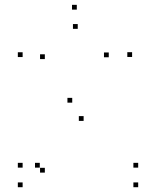

<svg xmlns="http://www.w3.org/2000/svg" viewBox="-20 -772 660 802"><path d="M74.5 -533.7V-553.7H54.5V-533.7ZM167.3 -525.2V-545.2H147.3V-525.2ZM304.7 -651.5V-671.5H284.7V-651.5ZM434.3 -532.8V-552.8H414.3V-532.8ZM281.7 -343.2V-363.2H261.7V-343.2ZM74.5 -71.8V-91.8H54.5V-71.8ZM74.5 10V-10H54.5V10ZM557.2 10V-10H537.2V10ZM557.2 -71.8V-91.8H537.2V-71.8ZM146.2 -71.8V-91.8H126.2V-71.8ZM167.3 -51V-71H147.3V-51ZM329.3 -267V-287H309.3V-267ZM531.8 -534V-554H511.8V-534ZM300.8 -731.8V-751.8H280.8V-731.8Z"/></svg>

Font: Monaspace Neon Dots Var
Style: Regular
Weight: 400
Designer: Riley Cran and the Lettermatic Team
Version: Version 1.100 (Monaspace Neon Dots)